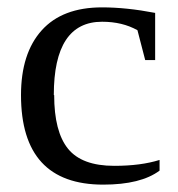

<svg xmlns="http://www.w3.org/2000/svg" viewBox="-20 -491 483 521"><path d="M126 -233H127Q127 -134 164.5 -87.5Q202 -41 290 -41Q362 -41 413 -57V-28Q362 10 260 10Q37 10 37 -233Q37 -346 93 -408.5Q149 -471 257 -471Q323 -471 401 -456V-328H374L353 -409Q312 -432 257 -432Q126 -432 126 -233Z"/></svg>

Font: Libra Serif Modern
Style: Regular
Weight: 400
Designer: Stefan Peev, Context Ltd
Foundry: Stefan Peev, Context Ltd
Version: Version 1.000